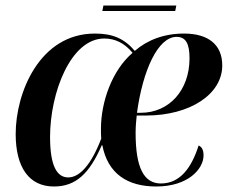

<svg xmlns="http://www.w3.org/2000/svg" viewBox="-20 -668 837 698"><path d="M352 -628H617L621 -648H356ZM176 10C256 10 305 -37 350 -140H352C372 -36 444 10 548 10C664 10 720 -54 720 -103C720 -125 712 -135 702 -139C676 -57 634 -1 565 -1C503 -1 473 -58 473 -185C473 -205 475 -232 477 -248H510C672 -248 788 -326 788 -430C788 -505 738 -546 649 -546C575 -546 515 -522 470 -483C431 -529 388 -546 325 -546C124 -546 37 -331 37 -181C37 -59 86 10 176 10ZM492 -258H478C499 -412 554 -534 622 -534C655 -534 669 -510 669 -456C669 -339 594 -258 492 -258ZM228 -23C187 -23 162 -65 162 -170C162 -331 237 -528 359 -528C398 -528 432 -512 462 -476C387 -412 347 -297 347 -200C347 -187 347 -176 348 -164C312 -70 270 -23 228 -23Z"/></svg>

Font: Noto Serif Display SemiCondensed SemiBold
Style: Italic
Weight: 600
Width: 4
Italic angle: -12°
Designer: Monotype Design Team
Foundry: Monotype Imaging Inc.
Version: Version 2.009